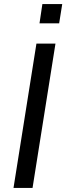

<svg xmlns="http://www.w3.org/2000/svg" viewBox="-20 -918 324 938"><path d="M46 0 158 -705H251L139 0ZM173 -804 187 -898H284L269 -804Z"/></svg>

Font: Nunito Sans 12pt Medium
Style: Italic
Weight: 500
Italic angle: -9°
Designer: Vernon Adams
Foundry: Vernon Adams
Version: Version 3.101;gftools[0.9.27]